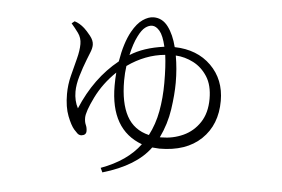

<svg xmlns="http://www.w3.org/2000/svg" viewBox="-47 -608 1093 744"><g transform="rotate(5 500.0 -236.0)"><path d="M207 -493 218 -502Q238 -496 257 -479Q267 -470 281.5 -452Q296 -434 296 -417Q296 -404 289.5 -388Q283 -372 278 -359Q265 -326 255 -292Q245 -258 245 -231Q245 -195 260 -167Q311 -289 402 -362Q414 -435 439 -480Q458 -514 480 -529Q502 -544 522 -544Q556 -544 578.5 -514Q601 -484 613 -436Q701 -434 755 -380.5Q809 -327 809 -244Q809 -151 750.5 -95Q692 -39 588 -39L560 -41Q506 34 376 72L368 55Q469 18 519 -50Q394 -96 394 -267Q394 -294 396 -318Q347 -271 319 -214Q291 -157 291 -133Q291 -117 296 -106Q301 -95 301 -82Q301 -66 282 -64Q273 -64 266.5 -70Q260 -76 253 -84Q240 -99 226.5 -133.5Q213 -168 213 -219Q213 -255 222 -290.5Q231 -326 239.5 -358.5Q248 -391 248 -416Q248 -440 234.5 -458.5Q221 -477 207 -493ZM433 -347V-348Q429 -319 429 -290Q429 -203 456.5 -152.5Q484 -102 543 -88Q566 -132 575.5 -184Q585 -236 585 -294Q585 -360 579 -403Q502 -396 433 -347ZM620 -404Q629 -353 629 -299Q629 -253 620.5 -195Q612 -137 586 -83H592Q637 -83 676.5 -101Q716 -119 740.5 -156Q765 -193 765 -248Q765 -301 743.5 -334.5Q722 -368 689 -385Q656 -402 620 -404ZM441 -390Q492 -423 573 -434Q563 -477 548.5 -494Q534 -511 519 -511Q506 -511 492.5 -501Q479 -491 466 -465Q451 -436 441 -390Z"/></g></svg>

Font: Minh Nguyen ExtraLight
Style: Regular
Weight: 250
Designer: Ryoko NISHIZUKA 西塚涼子 (kana & ideographs); Frank Grießhammer (Latin, Greek & Cyrillic); Wenlong ZHANG 张文龙 (bopomofo); San
Foundry: Adobe
Version: Version 1.100;July 7, 2023;FontCreator 14.0.0.2814 64-bit